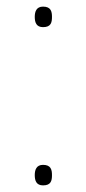

<svg xmlns="http://www.w3.org/2000/svg" viewBox="-20 -552 260 580"><path d="M85 -501C85 -484 90 -470 110 -470C134 -470 137 -484 137 -501C137 -517 134 -532 110 -532C90 -532 85 -517 85 -501ZM85 -23C85 -6 90 8 110 8C134 8 137 -6 137 -23C137 -39 134 -54 110 -54C90 -54 85 -39 85 -23Z"/></svg>

Font: Noto Sans Thai Looped Thin
Style: Regular
Weight: 100
Designer: Sasikarn Vongin, Ben Mitchell
Foundry: The Fontpad Ltd
Version: Version 1.001